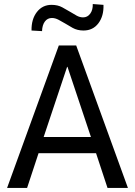

<svg xmlns="http://www.w3.org/2000/svg" viewBox="-20 -930 668 950"><path d="M15 0 271 -705H357L613 0H512L446 -200L485 -172H141L180 -200L114 0ZM312 -599 189 -231 173 -252H453L437 -231L314 -599ZM188 -776 136 -779Q135 -835 162.5 -870.5Q190 -906 235 -906Q266 -906 288.5 -893.5Q311 -881 328 -871Q344 -861 359.5 -852.5Q375 -844 391 -844Q413 -844 426.5 -862.5Q440 -881 439 -910L492 -906Q494 -851 467 -815Q440 -779 393 -779Q363 -779 339.5 -792Q316 -805 302 -814Q287 -823 270 -832Q253 -841 237 -841Q215 -841 202 -823.5Q189 -806 188 -776Z"/></svg>

Font: Nunito Sans 10pt Condensed SemiBold
Style: Regular
Weight: 600
Width: 3
Designer: Vernon Adams
Foundry: Vernon Adams
Version: Version 3.101;gftools[0.9.27]